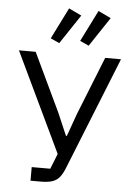

<svg xmlns="http://www.w3.org/2000/svg" viewBox="-62 -994 719 1040"><g transform="rotate(5 297.5 -474.0)"><path d="M144 0V-74H245L278 -157L20 -698H111L262 -380L314 -259H319L363 -382L489 -698H575L331 -89Q317 -53 301 -34Q285 -15 261 -7.5Q237 0 199 0ZM340 -915 234 -756 186 -778 271 -948ZM500 -915 394 -756 346 -778 431 -948Z"/></g></svg>

Font: IBM Plex Sans Var
Style: Regular
Weight: 400
Designer: Mike Abbink, Paul van der Laan, Pieter van Rosmalen
Foundry: Bold Monday
Version: Version 3.000